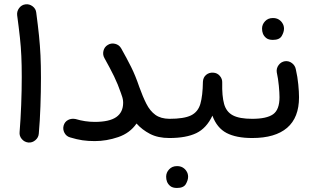

<svg xmlns="http://www.w3.org/2000/svg" viewBox="-20 -636 1499 918"><path d="M62 -563.5Q60.1 -582 71.5 -597.4Q83 -612.8 101.6 -615.2Q120.1 -617.7 135.7 -606Q151.4 -594.2 153.3 -575.7Q161.6 -513.2 166.5 -465.3Q171.4 -417.5 173.6 -370.6Q175.8 -323.7 175.8 -264.2Q175.8 -197.8 173.3 -127.7Q170.9 -57.6 165.5 2.9Q164.1 21.5 149.2 34.2Q134.3 46.9 115.7 45.4Q96.7 43.5 84.2 28.8Q71.8 14.2 73.7 -4.4Q78.6 -64.5 81.3 -134Q84 -203.6 84 -268.6Q84 -324.7 82 -367.9Q80.1 -411.1 75.2 -456.5Q70.3 -502 62 -563.5Z M284.2 -35.6Q289.6 -54.2 305.7 -62.5Q321.8 -70.8 341.3 -66.9Q386.7 -53.2 433.1 -53.2Q502.9 -53.2 535.9 -76.2Q568.8 -99.1 568.8 -145Q568.8 -162.1 562 -179.7Q561.5 -181.2 561 -182.6Q560.1 -186 558.6 -189.9Q543.9 -232.9 525.4 -271Q506.8 -309.1 479.5 -357.9Q470.2 -374 474.6 -392.8Q479 -411.6 495.6 -421.4Q511.7 -431.2 530.5 -426.5Q549.3 -421.9 559.1 -405.3Q586.4 -356.9 606.9 -315.9Q627.4 -274.9 646 -220.2Q662.6 -173.8 679.9 -139.6Q697.3 -105.5 722.9 -86.9Q748.5 -68.4 789.6 -67.9H790Q809.1 -67.9 822.5 -54.4Q835.9 -41 835.9 -22Q835.9 -2.9 822.5 10.5Q809.1 23.9 790 23.9H789.6Q735.4 23.9 697.3 4.2Q659.2 -15.6 632.8 -45.4Q601.1 0.5 545.2 19.5Q489.3 38.6 433.1 38.6Q400.9 38.6 374.3 34.7Q347.7 30.8 315.4 21Q297.4 16.1 288.3 -0.7Q279.3 -17.6 284.2 -35.6Z M743.7 -22Q743.7 -41 757.3 -54.4Q771 -67.9 790 -67.9Q859.4 -67.9 893.1 -84.2Q926.8 -100.6 938 -139.4Q949.2 -178.2 950.2 -245.1Q951.2 -266.1 965.6 -278.1Q980 -290 999.5 -288.6Q1018.6 -287.6 1031 -273.2Q1043.5 -258.8 1042.5 -240.2Q1041 -176.8 1051.5 -138.9Q1062 -101.1 1093.5 -84.5Q1125 -67.9 1185.5 -67.9H1186Q1205.1 -67.9 1218.5 -54.4Q1231.9 -41 1231.9 -22Q1231.9 -2.9 1218.5 10.5Q1205.1 23.9 1186 23.9H1185.5Q1109.4 23.9 1063.2 -0.2Q1017.1 -24.4 995.6 -83Q967.3 -22.9 918.7 0.5Q870.1 23.9 790 23.9Q771 23.9 757.3 10.5Q743.7 -2.9 743.7 -22ZM774.4 208.5Q774.4 189 788.8 173.6Q803.2 158.2 826.2 158.2Q842.3 158.2 853.5 164.8Q864.7 171.4 871.1 181.6Q879.4 193.8 879.4 209Q879.4 225.1 868.7 243.9Q857.9 262.7 826.2 262.7Q805.2 262.7 793.9 253.4Q782.7 244.1 778.3 231.9Q774.4 221.7 774.4 208.5Z M1140.1 -22Q1140.1 -41 1153.6 -54.4Q1167 -67.9 1186 -67.9Q1254.9 -67.9 1285.6 -89.6Q1316.4 -111.3 1316.4 -171.4Q1316.4 -191.9 1313.2 -225.6Q1310.1 -259.3 1303.2 -291Q1300.8 -309.6 1312.3 -325Q1323.7 -340.3 1342.3 -343.3Q1360.8 -345.7 1376 -334.2Q1391.1 -322.8 1394.5 -304.2Q1402.8 -268.1 1406.2 -232.2Q1409.7 -196.3 1409.7 -170.9Q1409.7 -73.7 1352.8 -24.9Q1295.9 23.9 1186 23.9Q1167 23.9 1153.6 10.5Q1140.1 -2.9 1140.1 -22ZM1232.9 -499.5Q1232.9 -519 1247.3 -534.4Q1261.7 -549.8 1284.7 -549.8Q1300.8 -549.8 1312 -543.2Q1323.2 -536.6 1329.6 -526.4Q1337.9 -514.2 1337.9 -499Q1337.9 -482.9 1327.1 -464.1Q1316.4 -445.3 1284.7 -445.3Q1263.7 -445.3 1252.4 -454.6Q1241.2 -463.9 1236.8 -476.1Q1232.9 -486.3 1232.9 -499.5Z"/></svg>

Font: Mikhak Medium
Style: Regular
Weight: 500
Designer: Amin Abedi
Version: Version 3.3